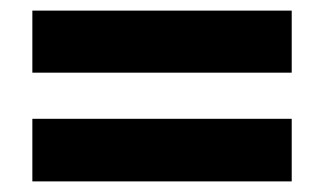

<svg xmlns="http://www.w3.org/2000/svg" viewBox="-20 -533 612 362"><path d="M41 -396V-513H530V-396ZM41 -191V-309H530V-191Z"/></svg>

Font: Noto Sans Sinhala ExtraBold
Style: Regular
Weight: 800
Designer: Jelle Bosma - Monotype Design Team
Foundry: Monotype Imaging Inc.
Version: Version 2.006; ttfautohint (v1.8.4.7-5d5b)